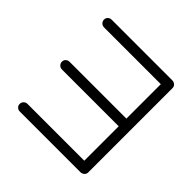

<svg xmlns="http://www.w3.org/2000/svg" viewBox="-78 -626 832 832"><g transform="rotate(-45 338.5 -210.0)"><path d="M80 0Q70 0 63.5 -7.5Q57 -15 57 -25V-396Q57 -406 63.5 -413Q70 -420 80 -420Q90 -420 97 -413Q104 -406 104 -396V-48H315V-396Q315 -406 322 -413Q329 -420 339 -420Q349 -420 355.5 -413Q362 -406 362 -396V-48H573V-396Q573 -406 580 -413Q587 -420 597 -420Q607 -420 613.5 -413Q620 -406 620 -396V-25Q620 -15 613.5 -7.5Q607 0 597 0Z"/></g></svg>

Font: Kurewa Gothic CJK TC Regular
Style: Regular
Weight: 400
Designer: Max Yao
Foundry: Max-Everyday
Version: Version 1.071; ttfautohint (v1.8.3)